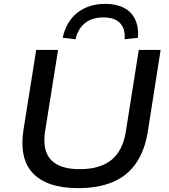

<svg xmlns="http://www.w3.org/2000/svg" viewBox="-20 -963 872 992"><path d="M384 9Q303 9 244.5 -10.5Q186 -30 150 -68Q114 -106 102 -162Q90 -218 101 -290L167 -705H280L213 -285Q198 -186 243 -137.5Q288 -89 392 -89Q497 -89 555.5 -136.5Q614 -184 630 -282L697 -705H810L743 -279Q727 -183 682 -118.5Q637 -54 562.5 -22.5Q488 9 384 9ZM370 -760 304 -768Q322 -852 380 -897.5Q438 -943 524 -943Q581 -943 620.5 -922.5Q660 -902 678.5 -862.5Q697 -823 693 -768L624 -760Q628 -814 600.5 -843.5Q573 -873 514 -873Q456 -873 419.5 -844Q383 -815 370 -760Z"/></svg>

Font: Nunito Sans 10pt SemiExpanded SemiBold
Style: Italic
Weight: 600
Width: 6
Italic angle: -9°
Designer: Vernon Adams
Foundry: Vernon Adams
Version: Version 3.101;gftools[0.9.27]